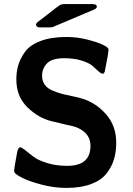

<svg xmlns="http://www.w3.org/2000/svg" viewBox="-20 -898 651 940"><path d="M49 -63Q49 -71 63 -147Q68 -177 79 -177Q85 -177 103 -163Q121 -149 143 -131.5Q165 -114 210 -100Q255 -86 309 -86Q423 -86 423 -184Q423 -243 363 -271Q352 -276 341 -279Q330 -282 298 -289Q266 -296 231 -305Q167 -321 113.5 -373.5Q60 -426 60 -509Q60 -545 68.5 -576Q77 -607 100.5 -641.5Q124 -676 176.5 -696.5Q229 -717 306 -717Q357 -717 406.5 -704.5Q456 -692 482 -679.5Q508 -667 510 -660Q511 -658 511 -653Q511 -637 493 -548Q489 -537 483 -537Q475 -537 462 -549Q449 -561 433.5 -575Q418 -589 381 -601Q344 -613 295 -613Q234 -613 210 -587.5Q186 -562 186 -528Q186 -502 198.5 -484Q211 -466 235 -455.5Q259 -445 282 -439Q305 -433 337 -426.5Q369 -420 386 -414Q452 -393 500.5 -337Q549 -281 549 -199Q549 -155 538 -118Q527 -81 501 -48Q475 -15 425 3.5Q375 22 305 22Q245 22 184 6Q123 -10 89 -27.5Q55 -45 51 -54Q49 -62 49 -63ZM156 -777Q156 -782 163 -789Q186 -807 219 -832Q263 -867 272.5 -872.5Q282 -878 294 -878H433Q454 -878 454 -865Q454 -862 452 -859.5Q450 -857 448 -855.5Q446 -854 443.5 -852.5Q441 -851 440 -851Q243 -767 237 -765Q232 -764 224 -764H173Q158 -765 156 -777Z"/></svg>

Font: CMU Sans Serif
Style: Bold
Weight: 700
Version: Version 0.7.0